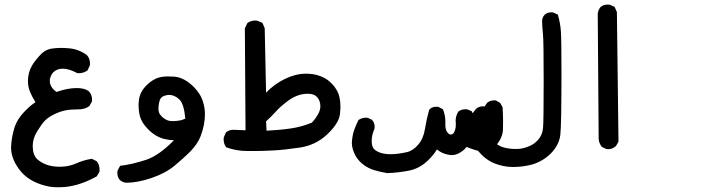

<svg xmlns="http://www.w3.org/2000/svg" viewBox="-20 -460 3040 822"><path d="M221.7 -66.4Q269.5 -83 308.6 -83Q342.8 -83 360.4 -69.3Q374 -54.7 374 -34.2Q374 -31.2 374 -26.4L363.3 -6.8Q349.6 4.9 326.2 7.8Q315.4 8.8 298.8 8.8Q262.7 8.8 232.4 20.5Q192.4 36.1 172.9 55.7Q158.2 71.3 139.2 102.1Q120.1 132.8 120.1 165Q120.1 203.1 139.6 221.7Q175.8 253.9 235.4 253.9Q274.4 253.9 305.7 239.7Q336.9 225.6 373 219.7L394.5 230.5Q406.2 246.1 406.2 265.6Q406.2 268.6 406.2 274.4L394.5 294.9Q322.3 335 255.9 340.8Q243.2 341.8 230.5 341.8Q205.1 341.8 190.4 338.9Q175.8 335.9 166 333Q105.5 315.4 71.3 276.4Q27.3 224.6 27.3 170.9Q27.3 163.1 28.3 155.3Q31.2 123 41 89.8Q52.7 48.8 90.8 11.7Q108.4 -6.8 131.8 -22.5Q117.2 -45.9 108.4 -67.4Q99.6 -88.9 99.6 -112.3Q99.6 -149.4 117.2 -179.7Q130.9 -202.1 152.3 -224.6Q174.8 -250 209 -252.9Q224.6 -254.9 241.7 -254.9Q258.8 -254.9 278.3 -252.9Q318.4 -249 352.5 -223.6Q365.2 -209 365.2 -188.5Q365.2 -180.7 364.3 -178.7L354.5 -158.2Q336.9 -146.5 317.4 -146.5Q315.4 -146.5 311.5 -146.5Q275.4 -166 249 -166Q223.6 -166 208 -150.4Q197.3 -138.7 193.4 -120.1Q193.4 -116.2 193.4 -112.3Q193.4 -86.9 221.7 -66.4Z M482.4 280.3Q482.4 272.5 483.4 270.5L494.1 250Q544.9 244.1 607.4 223.6Q661.1 205.1 724.6 140.6Q701.2 139.6 678.7 133.8Q644.5 124 615.7 95.2Q586.9 66.4 579.1 38.1Q573.2 14.6 573.2 -13.7Q573.2 -19.5 574.2 -25.4Q576.2 -70.3 620.1 -106.4Q635.7 -118.2 646.5 -123Q657.2 -127.9 669.9 -130.4Q682.6 -132.8 698.7 -132.8Q714.8 -132.8 727.5 -131.8Q768.6 -127.9 808.6 -88.9Q839.8 -57.6 849.6 -22.5Q857.4 2.9 857.4 29.3Q857.4 74.2 838.9 123Q826.2 156.2 793.9 189.5Q767.6 215.8 728.5 248.5Q689.5 281.2 629.4 301.8Q569.3 322.3 521.5 322.3Q503.9 321.3 492.2 309.6Q482.4 297.9 482.4 280.3ZM705.1 -53.7Q703.1 -53.7 700.2 -53.7Q679.7 -50.8 670.9 -42.5Q662.1 -34.2 659.2 -7.8Q658.2 -2 658.2 3.9Q658.2 21.5 666 31.2Q677.7 46.9 696.3 54.7Q705.1 58.6 720.2 58.6Q735.4 58.6 755.9 54.7L773.4 47.9Q767.6 -15.6 748 -34.2Q726.6 -53.7 705.1 -53.7Z M1290 -144.5Q1343.8 -144.5 1381.8 -118.2Q1389.6 -112.3 1400.9 -101.6Q1412.1 -90.8 1420.9 -75.2Q1437.5 -47.9 1437.5 -3.9Q1437.5 9.8 1435.5 27.3Q1431.6 67.4 1380.9 115.2Q1331.1 162.1 1262.7 171.9Q1198.2 181.6 1149.9 184.1Q1101.6 186.5 1076.2 186.5Q1050.8 186.5 1038.1 186.5Q992.2 186.5 949.2 170.9L947.3 168.9Q937.5 155.3 937.5 136.7Q937.5 129.9 938.5 127L947.3 107.4L949.2 105.5Q960.9 95.7 979.5 95.7Q979.5 95.7 1031.2 97.7L1028.3 -338.9L1039.1 -361.3Q1053.7 -372.1 1072.3 -372.1Q1079.1 -372.1 1082 -371.1L1103.5 -362.3L1113.3 -338.9L1119.1 -63.5Q1155.3 -100.6 1200.7 -122.6Q1246.1 -144.5 1290 -144.5ZM1351.6 -5.9Q1351.6 -10.7 1350.6 -16.6Q1346.7 -39.1 1330.1 -50.8Q1317.4 -58.6 1296.9 -58.6Q1253.9 -58.6 1212.9 -28.3Q1177.7 -2 1160.2 18.6Q1142.6 38.1 1119.1 59.6L1121.1 99.6Q1179.7 96.7 1225.6 89.8Q1271.5 83 1314.5 65.4Q1327.1 53.7 1340.8 30.3Q1351.6 12.7 1351.6 -5.9Z M2011.7 54.7 2009.8 79.1Q2009.8 86.9 2011.7 89.8Q2013.7 97.7 2025.4 103.5Q2031.2 106.4 2033.2 106.4Q2035.2 106.4 2037.1 106.4Q2041 106.4 2045.9 101.6Q2052.7 94.7 2054.7 75.2Q2054.7 66.4 2054.7 50.8Q2054.7 35.2 2052.7 7.8Q2055.7 -9.8 2066.4 -20.5Q2078.1 -30.3 2096.7 -30.3Q2098.6 -30.3 2102.5 -30.3L2121.1 -19.5L2131.8 -1Q2133.8 37.1 2133.8 58.1Q2133.8 79.1 2133.3 95.2Q2132.8 111.3 2125 129.9Q2117.2 148.4 2101.6 164.1Q2077.1 187.5 2047.9 187.5Q2030.3 187.5 2010.7 181.2Q1991.2 174.8 1977.5 168.9L1971.7 175.8Q1943.4 204.1 1913.1 204.1Q1908.2 204.1 1903.3 203.1Q1872.1 198.2 1850.6 179.7Q1837.9 202.1 1810.5 228.5Q1775.4 261.7 1731 270.5Q1686.5 279.3 1637.7 281.2Q1609.4 276.4 1582.5 268.6Q1555.7 260.7 1532.2 242.2Q1507.8 222.7 1496.1 194.3Q1486.3 171.9 1486.3 150.4Q1486.3 144.5 1487.3 138.7Q1490.2 113.3 1497.6 93.3Q1504.9 73.2 1514.6 53.7Q1530.3 43.9 1545.9 43.9Q1552.7 43.9 1555.7 44.9L1572.3 52.7Q1584 65.4 1584 82Q1584 88.9 1583 91.8Q1571.3 119.1 1571.3 143.6Q1571.3 169.9 1584 180.7Q1607.4 200.2 1652.3 200.2Q1682.6 200.2 1721.7 191.4Q1748 185.5 1770.5 159.2Q1793 132.8 1799.3 92.3Q1805.7 51.8 1817.4 9.8Q1826.2 1 1834 -1Q1841.8 -2.9 1846.7 -2.9Q1851.6 -2.9 1856.4 -2.9L1876 7.8Q1886.7 32.2 1886.7 59.6V76.2Q1886.7 98.6 1898.4 110.4Q1904.3 116.2 1909.2 116.2Q1915 116.2 1920.9 111.3Q1924.8 106.4 1928.2 96.7Q1931.6 86.9 1931.6 71.3L1930.7 57.6Q1930.7 36.1 1942.4 17.6Q1955.1 7.8 1972.7 7.8Q1979.5 7.8 1982.4 8.8L2000 16.6L2001 19.5Q2011.7 35.2 2011.7 54.7Z M1991.2 79.1Q1991.2 34.2 2017.6 6.8Q2029.3 -4.9 2047.9 -4.9Q2055.7 -4.9 2057.6 -3.9L2074.2 3.9L2076.2 5.9Q2085.9 17.6 2085.9 36.1Q2085.9 38.1 2085.9 42Q2070.3 68.4 2070.3 86.9Q2070.3 90.8 2070.3 93.8Q2075.2 125 2100.6 151.4Q2120.1 169.9 2152.3 174.8Q2168.9 177.7 2180.7 177.7Q2192.4 177.7 2195.3 177.7Q2218.8 176.8 2240.2 168Q2265.6 159.2 2283.7 138.7Q2301.8 118.2 2304.7 89.8Q2307.6 61.5 2307.6 -110.8Q2307.6 -283.2 2304.7 -311.5Q2301.8 -339.8 2300.8 -370.1Q2300.8 -385.7 2312.5 -397.5Q2323.2 -407.2 2339.8 -407.2Q2346.7 -407.2 2349.6 -406.2L2368.2 -397.5Q2378.9 -361.3 2381.3 -325.7Q2383.8 -290 2383.8 -152.3Q2383.8 77.1 2378.9 117.2Q2374 160.2 2338.9 196.3Q2304.7 230.5 2258.8 244.1Q2218.8 254.9 2175.8 254.9Q2137.7 254.9 2098.6 240.2Q2068.4 228.5 2042 202.6Q2015.6 176.8 2003.4 143.6Q1991.2 110.4 1991.2 79.1Z M2581.1 -440.4Q2588.9 -440.4 2590.8 -439.5L2611.3 -430.7L2621.1 -408.2L2627.9 146.5L2617.2 165Q2602.5 178.7 2584 178.7Q2577.1 178.7 2575.2 177.7L2556.6 168.9Q2543 151.4 2543 131.8L2539.1 -400.4Q2540 -416 2550.8 -429.7Q2563.5 -440.4 2581.1 -440.4Z"/></svg>

Font: JasonHandwriting2
Style: SemiBold
Weight: 600
Version: Version 1.04.7